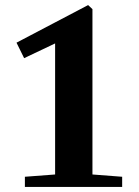

<svg xmlns="http://www.w3.org/2000/svg" viewBox="-20 -736 548 756"><path d="M78 0V-40L197 -49V-565L75 -507L45 -568L327 -716L344 -700V-49L461 -40V0Z"/></svg>

Font: Wittgenstein
Style: Bold
Weight: 700
Designer: Jörg Drees
Foundry: Jörg Drees
Version: Version 1.303; ttfautohint (v1.8.4.7-5d5b)